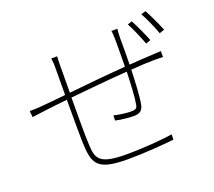

<svg xmlns="http://www.w3.org/2000/svg" viewBox="-130 -951 1259 1130"><g transform="rotate(-20 500.0 -386.0)"><path d="M852 -608C836 -650 805 -716 787 -749L759 -740C778 -705 807 -639 822 -597ZM655 -737C658 -722 659 -699 659 -680C659 -636 659 -567 658 -512C539 -503 407 -490 301 -479L302 -648C302 -667 303 -693 304 -706H267C271 -680 271 -667 271 -648L270 -476C208 -470 156 -464 125 -462C104 -460 76 -458 42 -458L46 -419C74 -423 98 -426 128 -430C161 -434 211 -440 270 -446C270 -342 270 -230 271 -188C276 -45 289 6 489 6C594 6 714 -4 779 -11L780 -44C726 -35 607 -24 490 -24C298 -24 305 -75 301 -190C299 -223 300 -337 300 -449C410 -460 545 -473 658 -481C656 -410 651 -318 644 -282C640 -256 630 -252 601 -252C575 -252 532 -257 496 -266L495 -234C514 -230 569 -221 607 -221C645 -221 664 -234 671 -269C681 -319 685 -419 687 -483C743 -487 792 -490 829 -490C852 -490 875 -490 888 -489V-526C871 -525 853 -524 829 -523C787 -521 739 -518 688 -514C689 -564 689 -632 689 -680C689 -697 690 -720 692 -737ZM854 -769C875 -734 901 -672 918 -627L949 -638C932 -681 902 -744 883 -778Z"/></g></svg>

Font: Noto Sans Japanese Thin
Style: Regular
Weight: 100
Designer: Ryoko NISHIZUKA (kana & ideographs); Paul D. Hunt (Latin, Greek & Cyrillic); Wenlong ZHANG (bopomofo); Sandoll Communica
Foundry: Adobe Systems Incorporated
Version: Version 1.000;PS 1;hotconv 1.0.78;makeotf.lib2.5.61930